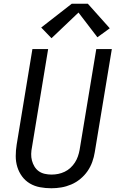

<svg xmlns="http://www.w3.org/2000/svg" viewBox="-20 -997 640 1025"><path d="M254 8Q254 8 254 8Q254 8 254 8Q223 8 193.5 2.5Q164 -3 139.5 -17.5Q115 -32 98 -55Q81 -78 72.5 -105.5Q64 -133 64 -163.5Q64 -194 69 -225L153 -735H237L151 -213Q147 -194 146.5 -175.5Q146 -157 150.5 -140Q155 -123 164 -108Q173 -93 187 -83Q201 -73 219 -69Q237 -65 255 -65Q273 -65 290.5 -68.5Q308 -72 325 -80Q342 -88 356 -101Q370 -114 380 -129.5Q390 -145 396 -162.5Q402 -180 405 -197L494 -735H577L486 -185Q482 -159 472.5 -132.5Q463 -106 447 -83Q431 -60 408.5 -41.5Q386 -23 360 -12Q334 -1 307.5 3.5Q281 8 254 8ZM255 -793 200 -850 363 -977H449L566 -846L500 -798L399 -930Z"/></svg>

Font: Iosevka SS04 Extended
Style: Italic
Weight: 400
Width: 7
Italic angle: -9°
Monospace: yes
Designer: Belleve Invis
Foundry: Belleve Invis
Version: Version 19.0.0; ttfautohint (v1.8.4)